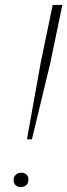

<svg xmlns="http://www.w3.org/2000/svg" viewBox="-20 -749 272 776"><path d="M89 -186 144 -493 193 -729H232L183 -493L109 -186ZM64 7Q51 7 43 -0.5Q35 -8 35 -21Q35 -35 44 -43Q53 -51 66 -51Q79 -51 87 -43.5Q95 -36 95 -23Q95 -9 86.5 -1Q78 7 64 7Z"/></svg>

Font: Mona Sans ExtraLight
Style: Italic
Weight: 200
Italic angle: -11.6951°
Designer: Deni Anggara
Foundry: GitHub
Version: Version 2.000